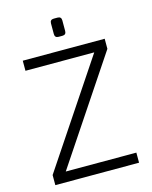

<svg xmlns="http://www.w3.org/2000/svg" viewBox="-127 -948 817 1030"><g transform="rotate(-15 281.5 -432.5)"><path d="M294 -764H273Q252 -764 252 -785V-844Q252 -865 273 -865H294Q315 -865 315 -844V-785Q315 -764 294 -764ZM515 -56V0H50V-56L436 -634H54V-690H509V-634L123 -56Z"/></g></svg>

Font: Exo 2.0 Light
Style: Regular
Weight: 300
Designer: Natanael Gama
Version: Version 1.001;PS 001.001;hotconv 1.0.70;makeotf.lib2.5.58329